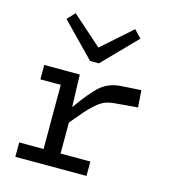

<svg xmlns="http://www.w3.org/2000/svg" viewBox="-111 -837 835 928"><g transform="rotate(15 307.0 -373.0)"><path d="M51 0V-72H173V-393H71V-465H249L254 -303Q317 -392 357 -425.5Q397 -459 458 -463L556 -469L562 -384L467 -376Q419 -373 396 -362.5Q373 -352 347 -327Q332 -314 312.5 -291.5Q293 -269 258 -227V-72H407V0ZM451 -746 487 -708 324 -541H280L117 -708L153 -746L302 -614Z"/></g></svg>

Font: Intel One Mono
Style: Regular
Weight: 400
Monospace: yes
Designer: Fred Shallcrass
Foundry: Frere-Jones Type LLC
Version: Version 1.400;hotconv 1.1.0;makeotfexe 2.6.0;FJTRelease1.4